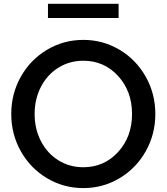

<svg xmlns="http://www.w3.org/2000/svg" viewBox="-20 -973 875 1008"><path d="M89.5 -178.6Q39.1 -268.2 39.1 -374.5Q39.1 -480.9 89.5 -570.5Q140 -660 227 -711.8Q314.1 -763.6 417.3 -763.6Q520.5 -763.6 607.5 -711.8Q694.5 -660 745 -570.5Q795.5 -480.9 795.5 -374.5Q795.5 -268.2 745 -178.6Q694.5 -89.1 607.5 -37.3Q520.5 14.5 417.3 14.5Q314.1 14.5 227 -37.3Q140 -89.1 89.5 -178.6ZM417.3 -95Q526.8 -95 600 -175Q673.2 -255 673.2 -374.5Q673.2 -494.1 600 -574.1Q526.8 -654.1 417.3 -654.1Q345 -654.1 286.6 -617.7Q228.2 -581.4 195 -517.3Q161.8 -453.2 161.8 -374.5Q161.8 -295.9 195 -231.8Q228.2 -167.7 286.6 -131.4Q345 -95 417.3 -95ZM602.7 -878.6H231.8V-953.2H602.7Z"/></svg>

Font: Spartan MB SemBd
Style: Regular
Weight: 600
Designer: Matt Bailey, Mirko Velimirovic
Foundry: Matt Bailey
Version: Version 1.005